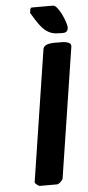

<svg xmlns="http://www.w3.org/2000/svg" viewBox="-60 -927 438 961"><g transform="rotate(-5 159.0 -446.5)"><path d="M255 -707C240 -707 183 -712 178 -680L76 -20C75 -15 94 0 100 0H187C196 0 215 -17 217 -27L318 -680C323 -710 271 -707 255 -707ZM127 -867C159 -816 188 -753 257 -753C278 -753 304 -746 308 -773C312 -797 271 -893 245 -893H138C130 -893 129 -880 129 -877Z"/></g></svg>

Font: Asimov Print
Style: CIt
Weight: 500
Designer: Google
Version: Version 2.000980: 2014